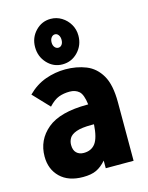

<svg xmlns="http://www.w3.org/2000/svg" viewBox="-112 -791 673 873"><g transform="rotate(-15 225.0 -354.5)"><path d="M170 12Q101 12 62.5 -25.5Q24 -63 24 -123Q24 -201 84 -251Q144 -301 273 -301Q275 -301 277 -301Q271 -349 254 -364Q237 -379 210 -379Q182 -379 159 -370.5Q136 -362 111 -335L39 -411Q77 -449 123 -465.5Q169 -482 217 -482Q270 -482 314 -464.5Q358 -447 384 -402.5Q410 -358 410 -276V0H279V-36Q257 -11 233 0.5Q209 12 170 12ZM154 -143Q154 -118 167 -105.5Q180 -93 201 -93Q237 -93 256 -118.5Q275 -144 279 -207Q272 -207 268 -207Q220 -207 195.5 -198Q171 -189 162.5 -174.5Q154 -160 154 -143ZM212 -507Q170 -507 140.5 -538.5Q111 -570 111 -615Q111 -659 140.5 -690Q170 -721 212 -721Q240 -721 263.5 -706.5Q287 -692 301 -668Q315 -644 315 -615Q315 -570 285 -538.5Q255 -507 212 -507ZM213 -585Q223 -585 229.5 -593.5Q236 -602 236 -616Q236 -630 229.5 -639Q223 -648 213 -648Q203 -648 196 -639Q189 -630 189 -616Q189 -602 196 -593.5Q203 -585 213 -585Z"/></g></svg>

Font: Inconsolata SemiCondensed Black
Style: Regular
Weight: 900
Width: 4
Monospace: yes
Designer: Raph Levien, Cyreal, Brenton Simpson
Foundry: Raph Levien, Cyreal, Google
Version: Version 3.001; ttfautohint (v1.8.2.53-6de2)